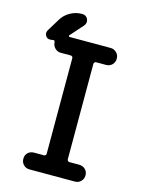

<svg xmlns="http://www.w3.org/2000/svg" viewBox="-128 -939 756 1014"><g transform="rotate(15 250.0 -432.5)"><path d="M329.1 -637.7Q324.2 -637.7 320.8 -633.8Q317.4 -629.9 317.4 -626V-103.5Q317.4 -99.6 320.8 -95.7Q324.2 -91.8 329.1 -91.8H383.8Q402.3 -91.8 416 -79.1Q429.7 -66.4 429.7 -46.4Q429.7 -26.4 416.5 -13.2Q403.3 0 383.8 0H135.7Q116.2 0 103 -13.2Q89.8 -26.4 89.8 -46.4Q89.8 -66.4 103 -79.1Q116.2 -91.8 135.7 -91.8H191.4Q195.3 -91.8 198.7 -95.2Q202.1 -98.6 202.1 -103.5V-626Q202.1 -630.9 198.7 -634.3Q195.3 -637.7 191.4 -637.7H135.7Q117.2 -637.7 104 -650.9Q90.8 -664.1 89.8 -682.6Q89.8 -686.5 87.4 -689.9Q85 -693.4 81.1 -692.4Q69.3 -690.4 61.5 -690.4Q45.9 -690.4 38.1 -704.6Q30.3 -718.8 38.1 -733.4L79.1 -800.8Q96.7 -831.1 127 -848.1Q157.2 -865.2 192.4 -865.2Q214.8 -865.2 223.6 -845.7Q232.4 -826.2 217.8 -808.6L155.3 -738.3Q153.3 -736.3 154.8 -733.4Q156.2 -730.5 159.2 -730.5H383.8Q402.3 -730.5 416 -717.3Q429.7 -704.1 429.7 -684.1Q429.7 -664.1 416.5 -650.9Q403.3 -637.7 383.8 -637.7Z"/></g></svg>

Font: Rounded-X Mgen+ 2m medium
Style: Regular
Weight: 500
Designer: [Source Han Sans]
Ryoko NISHIZUKA  (kana & ideographs); Paul D. Hunt (Latin, Greek & Cyrillic); Wenlong ZHANG  (bopomofo
Version: Version 1.059.20150602